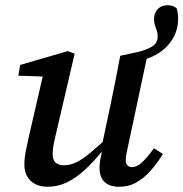

<svg xmlns="http://www.w3.org/2000/svg" viewBox="-20 -700 700 733"><path d="M161 13Q134 13 114 2.5Q94 -8 83.5 -27Q73 -46 73 -72Q73 -96 79 -126Q85 -156 91 -182L150 -438L172 -407L50 -411L57 -452L239 -505L265 -495L196 -199Q192 -182 188.5 -166.5Q185 -151 183 -137Q181 -123 181 -111Q181 -90 192 -79.5Q203 -69 223 -69Q247 -69 270.5 -80Q294 -91 323.5 -115.5Q353 -140 393 -177L398 -130H376Q340 -85 305.5 -53Q271 -21 236 -4Q201 13 161 13ZM435 13Q399 13 379.5 -5Q360 -23 360 -59Q360 -75 363 -92Q366 -109 371 -130H366L402 -300Q412 -347 421 -393.5Q430 -440 439 -487L504 -501Q536 -508 559 -521.5Q582 -535 582 -560Q582 -574 578.5 -583.5Q575 -593 571.5 -603.5Q568 -614 568 -627Q568 -650 582 -665Q596 -680 619 -680Q631 -680 638.5 -677.5Q646 -675 654 -669Q657 -659 658.5 -650Q660 -641 660 -629Q660 -585 638.5 -550.5Q617 -516 581.5 -494.5Q546 -473 504 -468L544 -495L472 -157Q467 -136 463.5 -117Q460 -98 460 -87Q460 -76 466.5 -69Q473 -62 484 -62Q502 -62 520.5 -78.5Q539 -95 568 -134L602 -112Q581 -78 556 -49.5Q531 -21 501.5 -4Q472 13 435 13Z"/></svg>

Font: Source Serif 4 Medium
Style: Italic
Weight: 500
Italic angle: -12°
Designer: Frank Grießhammer
Foundry: Adobe Systems Incorporated
Version: Version 4.004;hotconv 1.0.116;makeotfexe 2.5.65601